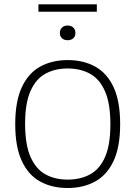

<svg xmlns="http://www.w3.org/2000/svg" viewBox="-20 -888 644 914"><path d="M302 7Q227.5 7 171.2 -23.8Q115 -54.5 83.8 -121.8Q52.5 -189 52.5 -297Q52.5 -405.5 84 -473Q115.5 -540.5 171.8 -571.2Q228 -602 302 -602Q377 -602 433.2 -571Q489.5 -540 520.8 -472.8Q552 -405.5 552 -297Q552 -189 520.8 -122Q489.5 -55 433 -24Q376.5 7 302 7ZM302 -33Q363 -33 409 -58Q455 -83 480.2 -140.8Q505.5 -198.5 505.5 -296Q505.5 -395 480 -453.2Q454.5 -511.5 408.8 -536.8Q363 -562 302 -562Q241.5 -562 196 -537Q150.5 -512 125 -454.2Q99.5 -396.5 99.5 -299Q99.5 -200 125 -141.8Q150.5 -83.5 196 -58.2Q241.5 -33 302 -33ZM302 -696.5Q285.5 -696.5 275.2 -705.8Q265 -715 265 -731Q265 -747 275.2 -756.8Q285.5 -766.5 302 -766.5Q318.5 -766.5 328.8 -756.8Q339 -747 339 -731Q339 -715 328.8 -705.8Q318.5 -696.5 302 -696.5ZM163 -832V-867.5H441V-832Z"/></svg>

Font: Encode Sans SC ExtraLight
Style: Regular
Weight: 250
Designer: Multiple Designers
Foundry: Impallari Type
Version: Version 3.002